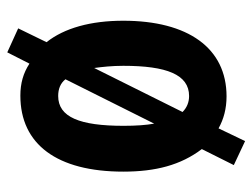

<svg xmlns="http://www.w3.org/2000/svg" viewBox="-103 -530 694 528"><g transform="rotate(-90 244.0 -266.0)"><path d="M451 -274C451 -363 431 -436 392 -485L430 -563L364 -593L333 -532C307 -549 279 -557 245 -557C111 -557 36 -456 36 -274C36 -185 54 -116 98 -58L54 30L120 61L155 -12C180 2 209 10 243 10C376 10 451 -96 451 -274ZM162 -273C162 -394 186 -453 244 -453C263 -453 279 -447 290 -433L168 -189C164 -211 162 -239 162 -273ZM327 -274C327 -155 303 -93 244 -93C227 -93 212 -99 200 -111L321 -354C324 -332 327 -305 327 -274Z"/></g></svg>

Font: Noto Sans Hebrew ExtraCondensed
Style: Bold
Weight: 700
Width: 2
Designer: Monotype Design Team
Foundry: Monotype Imaging Inc.
Version: Version 2.004